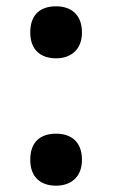

<svg xmlns="http://www.w3.org/2000/svg" viewBox="-20 -576 357 609"><path d="M158 -391C203 -391 240 -417 240 -473C240 -531 204 -556 158 -556C109 -556 76 -531 76 -473C76 -417 110 -391 158 -391ZM158 13C203 13 240 -13 240 -69C240 -128 204 -152 158 -152C109 -152 76 -127 76 -69C76 -13 110 13 158 13Z"/></svg>

Font: Noto Sans Gurmukhi SemiCondensed
Style: Bold
Weight: 700
Width: 4
Designer: Jelle Bosma - Monotype Design Team
Foundry: Monotype Imaging Inc.
Version: Version 2.004